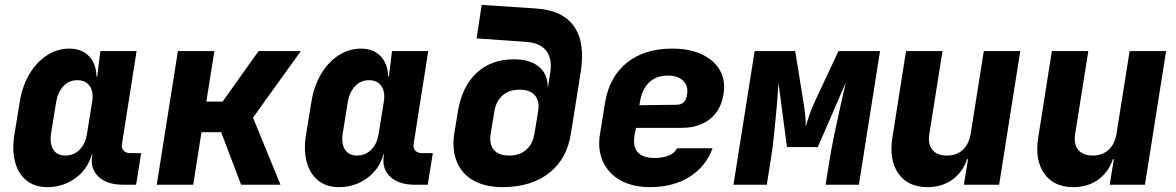

<svg xmlns="http://www.w3.org/2000/svg" viewBox="-20 -760 4840 790"><path d="M174 10Q123 10 89 -17.5Q55 -45 42 -93.5Q29 -142 39 -205L62 -345Q73 -409 102 -457Q131 -505 173.5 -532.5Q216 -560 265 -560Q316 -560 346 -529Q376 -498 377 -445H380L393 -550H542L482 -168Q479 -151 488.5 -140.5Q498 -130 515 -130H561L540 0H485Q421 0 386 -32.5Q351 -65 359 -117L360 -125H358Q341 -64 290.5 -27Q240 10 174 10ZM249 -120Q284 -120 308 -144.5Q332 -169 338 -210L359 -340Q366 -381 349.5 -405.5Q333 -430 298 -430Q264 -430 241 -405.5Q218 -381 211 -340L190 -210Q184 -169 199.5 -144.5Q215 -120 249 -120Z M625 0 712 -550H862L829 -342H896L1044 -550H1218L1021 -276L1134 0H972L890 -216H809L775 0Z M1374 10Q1323 10 1289 -17.5Q1255 -45 1242 -93.5Q1229 -142 1239 -205L1262 -345Q1273 -409 1302 -457Q1331 -505 1373.5 -532.5Q1416 -560 1465 -560Q1516 -560 1546 -529Q1576 -498 1577 -445H1580L1593 -550H1742L1682 -168Q1679 -151 1688.5 -140.5Q1698 -130 1715 -130H1761L1740 0H1685Q1621 0 1586 -32.5Q1551 -65 1559 -117L1560 -125H1558Q1541 -64 1490.5 -27Q1440 10 1374 10ZM1449 -120Q1484 -120 1508 -144.5Q1532 -169 1538 -210L1559 -340Q1566 -381 1549.5 -405.5Q1533 -430 1498 -430Q1464 -430 1441 -405.5Q1418 -381 1411 -340L1390 -210Q1384 -169 1399.5 -144.5Q1415 -120 1449 -120Z M2054 10Q1981 11 1931.5 -15.5Q1882 -42 1860.5 -92.5Q1839 -143 1849 -210L1864 -301Q1881 -404 1941 -460Q2001 -516 2095 -516Q2161 -516 2198 -485Q2235 -454 2234 -397L2244 -461Q2253 -517 2228 -550.5Q2203 -584 2143 -588L1941 -602L1962 -740L2186 -725Q2296 -718 2342.5 -650.5Q2389 -583 2369 -461L2329 -210Q2313 -107 2241 -49.5Q2169 8 2054 10ZM2075 -120Q2118 -120 2145 -143.5Q2172 -167 2179 -210L2194 -301Q2201 -344 2181 -367.5Q2161 -391 2118 -391Q2075 -391 2048 -367.5Q2021 -344 2014 -301L1999 -210Q1992 -167 2012 -143.5Q2032 -120 2075 -120Z M2655 10Q2583 10 2533 -18Q2483 -46 2460.5 -96Q2438 -146 2449 -210L2470 -340Q2488 -445 2560 -502.5Q2632 -560 2746 -560Q2817 -560 2867.5 -536.5Q2918 -513 2942 -471Q2966 -429 2957 -373Q2947 -307 2901.5 -270.5Q2856 -234 2785 -234H2597L2592 -210Q2582 -158 2603.5 -134Q2625 -110 2674 -110Q2706 -110 2731.5 -120Q2757 -130 2765 -150H2912Q2884 -74 2816.5 -32Q2749 10 2655 10ZM2611 -327 2764 -329Q2781 -329 2792 -338Q2803 -347 2807 -371Q2813 -406 2791 -427.5Q2769 -449 2728 -449Q2679 -449 2650 -420Q2621 -391 2613 -340Z M2998 0 3085 -550H3252L3285 -345Q3291 -310 3293.5 -281.5Q3296 -253 3295 -239Q3299 -253 3308.5 -281.5Q3318 -310 3334 -345L3430 -550H3601L3514 0H3377L3393 -100Q3400 -144 3412 -202.5Q3424 -261 3437 -319Q3450 -377 3460 -420L3345 -155H3218L3183 -420Q3181 -379 3176 -322Q3171 -265 3165 -206.5Q3159 -148 3151 -100L3135 0Z M3796 10Q3716 10 3676.5 -46Q3637 -102 3652 -195L3708 -550H3858L3804 -210Q3797 -167 3816.5 -143.5Q3836 -120 3876 -120Q3916 -120 3941.5 -143.5Q3967 -167 3974 -210L4028 -550H4178L4091 0H3946L3963 -105H3959Q3941 -51 3898 -20.5Q3855 10 3796 10Z M4396 10Q4316 10 4276.5 -46Q4237 -102 4252 -195L4308 -550H4458L4404 -210Q4397 -167 4416.5 -143.5Q4436 -120 4476 -120Q4516 -120 4541.5 -143.5Q4567 -167 4574 -210L4628 -550H4778L4691 0H4546L4563 -105H4559Q4541 -51 4498 -20.5Q4455 10 4396 10Z"/></svg>

Font: JetBrains Mono ExtraBold
Style: Italic
Weight: 800
Italic angle: -9°
Monospace: yes
Designer: Philipp Nurullin, Konstantin Bulenkov
Foundry: JetBrains
Version: Version 2.305; ttfautohint (v1.8.4.7-5d5b)